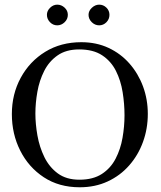

<svg xmlns="http://www.w3.org/2000/svg" viewBox="-20 -794 693 829"><path d="M618.2 -302.2Q618.2 -238.3 597.4 -181.2Q576.7 -124 537.8 -79.8Q499 -35.6 444.8 -10.5Q390.6 14.6 324.2 14.6Q234.9 14.6 169.2 -28.6Q103.5 -71.8 67.4 -143.6Q31.2 -215.3 31.2 -301.3Q31.2 -387.7 69.6 -458.3Q107.9 -528.8 175.3 -570.3Q242.7 -611.8 331.1 -611.8Q396 -611.8 448.7 -587.2Q501.5 -562.5 539.3 -519.3Q577.1 -476.1 597.7 -420.4Q618.2 -364.7 618.2 -302.2ZM517.6 -296.4Q517.6 -345.7 509.5 -396Q501.5 -446.3 480.5 -488Q459.5 -529.8 421.1 -555.2Q382.8 -580.6 321.8 -580.6Q265.6 -580.6 228.8 -554.9Q191.9 -529.3 170.9 -487.8Q149.9 -446.3 141.4 -397.9Q132.8 -349.6 132.8 -303.7Q132.8 -258.8 141.6 -209Q150.4 -159.2 171.6 -115.7Q192.9 -72.3 229.7 -45.2Q266.6 -18.1 322.8 -18.1Q381.8 -18.1 419.9 -43Q458 -67.9 479.2 -108.9Q500.5 -149.9 509 -199Q517.6 -248 517.6 -296.4ZM452.6 -730Q452.6 -711.4 439.5 -698Q426.3 -684.6 408.2 -684.6Q390.1 -684.6 376.2 -698.2Q362.3 -711.9 362.3 -730Q362.3 -747.1 376.7 -760.5Q391.1 -773.9 408.2 -773.9Q426.3 -773.9 439.5 -761Q452.6 -748 452.6 -730ZM272.9 -730Q272.9 -711.4 259 -698Q245.1 -684.6 227.1 -684.6Q209 -684.6 195.8 -698.2Q182.6 -711.9 182.6 -730Q182.6 -747.1 196.3 -760.5Q210 -773.9 227.1 -773.9Q245.1 -773.9 259 -761Q272.9 -748 272.9 -730Z"/></svg>

Font: Rohingya Solluk
Style: Regular
Weight: 400
Designer: SIL International
Foundry: SIL International
Version: Version 1.001